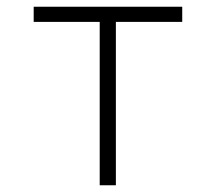

<svg xmlns="http://www.w3.org/2000/svg" viewBox="-20 -550 640 570"><path d="M276 0V-485H80V-530H521V-485H324V0Z"/></svg>

Font: Geist Mono UltraLight
Style: Regular
Weight: 200
Monospace: yes
Designer: Basement.studio, Andrés Briganti, Mateo Zaragoza
Foundry: Basement.studio, Vercel, Andrés Briganti, Guido Ferreyra, Mateo Zaragoza
Version: Version 1.400; ttfautohint (v1.8.4.7-5d5b)